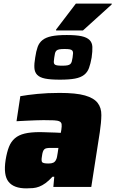

<svg xmlns="http://www.w3.org/2000/svg" viewBox="-20 -1030 636 1058"><path d="M0 0ZM125 8Q56 8 27 -28.5Q-2 -65 11 -149Q18 -192 29.5 -221Q41 -250 62 -268Q83 -286 116 -294Q149 -302 200 -302Q208 -302 221.5 -301.5Q235 -301 251.5 -300.5Q268 -300 284.5 -299.5Q301 -299 315 -298L318 -315Q321 -335 319.5 -345.5Q318 -356 308 -361Q298 -366 277 -367Q256 -368 220 -368Q202 -368 177 -367Q152 -366 129 -365Q106 -364 89.5 -363Q73 -362 71 -362L92 -500Q131 -507 186 -512.5Q241 -518 309 -518Q399 -518 448 -504Q497 -490 518 -463Q539 -436 538.5 -395.5Q538 -355 530 -302L483 0H274L279 -56H269Q249 -34 231 -21Q213 -8 196 -1.5Q179 5 161.5 6.5Q144 8 125 8ZM247 -129Q264 -129 273.5 -133.5Q283 -138 288 -148Q292 -155 294 -164.5Q296 -174 298 -188L302 -215H262Q247 -215 238 -213.5Q229 -212 224 -207Q219 -202 216 -193Q213 -184 211 -168Q207 -146 211.5 -137.5Q216 -129 247 -129ZM168 -591ZM310 -591Q258 -591 228.5 -597Q199 -603 185 -617.5Q171 -632 169.5 -655.5Q168 -679 174 -713Q179 -748 187.5 -771.5Q196 -795 214.5 -809.5Q233 -824 264.5 -830.5Q296 -837 348 -837Q400 -837 429.5 -830.5Q459 -824 473.5 -809.5Q488 -795 489 -771.5Q490 -748 485 -713Q479 -679 470.5 -655.5Q462 -632 443.5 -617.5Q425 -603 393.5 -597Q362 -591 310 -591ZM322 -668Q341 -668 351.5 -670Q362 -672 367.5 -677Q373 -682 375.5 -691Q378 -700 380 -713Q382 -727 382.5 -736Q383 -745 379 -750.5Q375 -756 365 -758Q355 -760 336 -760Q317 -760 306.5 -758Q296 -756 290.5 -750.5Q285 -745 283 -736Q281 -727 279 -713Q277 -700 276.5 -691Q276 -682 279.5 -677Q283 -672 293 -670Q303 -668 322 -668ZM289 -862ZM289 -862V-867L398 -1010H596L595 -1005L437 -862Z"/></svg>

Font: Azeri Sans Black
Style: Italic
Weight: 900
Designer: Hector Gatti & Omnibus-Type (original fonts) / Cristiano Sobral (main changes and remastering)
Foundry: Omnibus-Type
Version: Version 0.07;August 21, 2020;FontCreator 13.0.0.2681 64-bit;